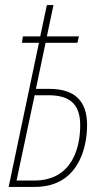

<svg xmlns="http://www.w3.org/2000/svg" viewBox="-20 -734 417 754"><path d="M14 0H117C284 0 322 -148 322 -243C322 -338 273 -385 174 -385H121L159 -566H284L290 -591H164L190 -714H164L138 -591H70L66 -566H133ZM114 -25H45L116 -360H170C253 -360 295 -326 295 -242C295 -158 266 -25 114 -25Z"/></svg>

Font: Noto Sans ExtraCondensed Thin
Style: Italic
Weight: 100
Width: 2
Italic angle: -12°
Designer: Monotype Design Team
Foundry: Monotype Imaging Inc.
Version: Version 2.013